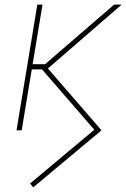

<svg xmlns="http://www.w3.org/2000/svg" viewBox="-20 -566 548 834"><path d="M124 248 110.8 231 389.6 -2.4 158.2 -269.5 183.1 -274.4 420.9 0ZM51.8 0 142.1 -545.9H164.6L74.2 0ZM103.5 -264.6 106.9 -287.1H175.8L475.6 -545.9H508.3L183.6 -264.6Z"/></svg>

Font: Inter Thin
Style: Italic
Weight: 250
Italic angle: -9.3988°
Designer: Rasmus Andersson
Foundry: rsms
Version: Version 4.001;git-66647c0bb